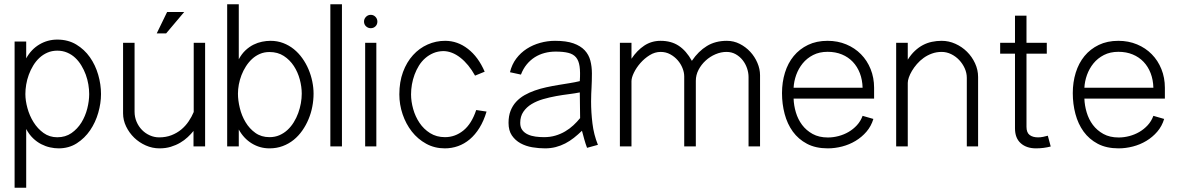

<svg xmlns="http://www.w3.org/2000/svg" viewBox="-20 -690 5566 905"><path d="M48.8 194.8V-494.1H103.5V-415Q127 -457.5 165.8 -480.5Q204.6 -503.4 250 -503.4Q300.8 -503.4 339.4 -480.2Q377.9 -457 403.8 -420.2Q429.7 -383.3 442.9 -337.6Q456.1 -292 456.1 -246.6Q456.1 -203.6 443.1 -158.4Q430.2 -113.3 404.8 -75.9Q379.4 -38.6 342 -14.6Q304.7 9.3 256.3 9.3Q236.8 9.3 215.8 4.6Q194.8 0 174.3 -10.5Q153.8 -21 135.5 -38.6Q117.2 -56.2 103.5 -82V194.8ZM400.4 -246.6Q400.4 -268.1 396.5 -291.7Q392.6 -315.4 384.3 -338.1Q376 -360.8 363.5 -381.3Q351.1 -401.9 334.5 -417.5Q317.9 -433.1 296.6 -442.1Q275.4 -451.2 250 -451.2Q224.6 -451.2 203.4 -441.9Q182.1 -432.6 165.5 -417Q148.9 -401.4 136.5 -380.9Q124 -360.4 115.7 -337.6Q107.4 -314.9 103.5 -291.5Q99.6 -268.1 99.6 -246.6Q99.6 -215.8 109.4 -180.2Q119.1 -144.5 138.2 -114Q157.2 -83.5 185.3 -63.2Q213.4 -43 250 -43Q288.6 -43 316.9 -62.7Q345.2 -82.5 363.8 -112.5Q382.3 -142.6 391.4 -178.5Q400.4 -214.4 400.4 -246.6Z M767.6 -633.3H848.1L763.2 -532.7H718.8ZM946.8 0H892.1V-72.8Q880.4 -58.1 864.7 -43.5Q849.1 -28.8 829.1 -17.1Q809.1 -5.4 784.9 2Q760.7 9.3 731.9 9.3Q698.2 9.3 667.2 -4.4Q636.2 -18.1 612.5 -41Q588.9 -64 574.5 -93.8Q560.1 -123.5 560.1 -155.8V-488.3H614.3V-163.6Q614.3 -138.2 623.8 -116Q633.3 -93.8 649.4 -77.4Q665.5 -61 686.5 -51.8Q707.5 -42.5 730 -42.5Q762.2 -42.5 788.3 -52.7Q814.5 -63 834.5 -79.6Q854.5 -96.2 869.1 -117.9Q883.8 -139.6 893.1 -162.1V-488.3H946.8Z M1105.5 -410.6Q1119.1 -436 1137.2 -452.9Q1155.3 -469.7 1175 -479.5Q1194.8 -489.3 1215.3 -493.4Q1235.8 -497.6 1254.9 -497.6Q1287.1 -497.6 1314.7 -487.1Q1342.3 -476.6 1365 -458.3Q1387.7 -439.9 1405 -415.5Q1422.4 -391.1 1434.1 -363.5Q1445.8 -335.9 1451.9 -306.4Q1458 -276.9 1458 -248.5Q1458 -218.3 1452.1 -187.5Q1446.3 -156.7 1434.3 -128.2Q1422.4 -99.6 1404.8 -74.5Q1387.2 -49.3 1364.3 -30.8Q1341.3 -12.2 1312.7 -1.5Q1284.2 9.3 1250 9.3Q1205.1 9.3 1167 -13.9Q1128.9 -37.1 1105.5 -79.6V0H1050.8V-669.9H1105.5ZM1402.3 -248.5Q1402.3 -280.8 1393.1 -315.4Q1383.8 -350.1 1365 -378.9Q1346.2 -407.7 1317.6 -426.3Q1289.1 -444.8 1250 -444.8Q1225.6 -444.8 1205.1 -436Q1184.6 -427.2 1168.2 -412.1Q1151.9 -397 1139.2 -377.2Q1126.5 -357.4 1118.2 -335.7Q1109.9 -314 1105.7 -291.5Q1101.6 -269 1101.6 -248.5Q1101.6 -216.8 1110.4 -180.7Q1119.1 -144.5 1137.5 -114Q1155.8 -83.5 1183.8 -63.5Q1211.9 -43.5 1250 -43.5Q1275.9 -43.5 1297.1 -52.7Q1318.4 -62 1335.2 -77.6Q1352.1 -93.3 1364.7 -113.8Q1377.4 -134.3 1385.7 -157.2Q1394 -180.2 1398.2 -203.6Q1402.3 -227.1 1402.3 -248.5Z M1591.8 0H1537.1V-669.9H1591.8Z M1758.8 -588.4Q1758.8 -574.7 1749.8 -565.9Q1740.7 -557.1 1727.5 -557.1Q1714.8 -557.1 1705.3 -565.9Q1695.8 -574.7 1695.8 -588.4Q1695.8 -601.1 1705.1 -610.6Q1714.4 -620.1 1727.5 -620.1Q1740.7 -620.1 1749.8 -610.6Q1758.8 -601.1 1758.8 -588.4ZM1753.9 0H1701.2V-488.3H1753.9Z M2273.4 -164.1Q2260.3 -120.1 2240 -87.4Q2219.7 -54.7 2194.1 -33.2Q2168.5 -11.7 2138.7 -1.2Q2108.9 9.3 2076.7 9.3Q2028.3 9.3 1988.8 -12.5Q1949.2 -34.2 1921.1 -70.1Q1893.1 -106 1877.7 -151.6Q1862.3 -197.3 1862.3 -245.1Q1862.3 -303.7 1879.6 -350.6Q1897 -397.5 1926.8 -430.2Q1956.5 -462.9 1995.6 -480.2Q2034.7 -497.6 2078.1 -497.6Q2136.7 -497.6 2185.5 -459.7Q2234.4 -421.9 2264.6 -352.1L2219.2 -333.5Q2189 -387.7 2149.9 -418.2Q2110.8 -448.7 2069.8 -449.2Q2043.9 -448.7 2022.7 -439.7Q2001.5 -430.7 1984.4 -415.8Q1967.3 -400.9 1954.8 -380.9Q1942.4 -360.8 1934.1 -338.4Q1925.8 -315.9 1921.6 -292Q1917.5 -268.1 1917.5 -245.1Q1917.5 -211.9 1927.5 -176.3Q1937.5 -140.6 1957.3 -111.1Q1977.1 -81.5 2007.3 -62.5Q2037.6 -43.5 2077.6 -43.5Q2125.5 -43.5 2164.3 -75Q2203.1 -106.4 2224.6 -171.4Z M2747.1 6.8Q2739.7 -12.7 2734.1 -33Q2728.5 -53.2 2723.1 -73.7Q2704.6 -55.7 2685.1 -40.3Q2665.5 -24.9 2644.3 -13.9Q2623 -2.9 2599.4 3.2Q2575.7 9.3 2548.8 9.3Q2519.5 9.3 2489 4.2Q2458.5 -1 2433.6 -14.6Q2408.7 -28.3 2392.8 -51.5Q2377 -74.7 2377 -110.8Q2377 -143.1 2386.5 -167.5Q2396 -191.9 2412.8 -210.2Q2429.7 -228.5 2452.4 -241.5Q2475.1 -254.4 2501 -263.4Q2526.9 -272.5 2554.9 -278.6Q2583 -284.7 2610.8 -289.3Q2638.7 -293.9 2664.8 -298.1Q2690.9 -302.2 2712.9 -307.6Q2715.8 -350.1 2711.9 -377.2Q2708 -404.3 2695.1 -419.7Q2682.1 -435.1 2658.7 -440.9Q2635.3 -446.8 2599.1 -446.8Q2571.8 -446.8 2546.9 -440.2Q2522 -433.6 2500.7 -420.2Q2479.5 -406.7 2462.6 -386.2Q2445.8 -365.7 2435.5 -338.4L2383.8 -349.6Q2392.6 -386.2 2413.3 -413.8Q2434.1 -441.4 2462.9 -460Q2491.7 -478.5 2526.1 -488Q2560.5 -497.6 2596.2 -497.6Q2649.4 -497.6 2683.1 -485.6Q2716.8 -473.6 2736.1 -452.9Q2755.4 -432.1 2762.7 -404.1Q2770 -376 2770 -343.8Q2770 -324.2 2769.5 -308.6Q2769 -293 2768.3 -278.1Q2767.6 -263.2 2766.8 -247.3Q2766.1 -231.4 2766.1 -211.4Q2766.1 -161.1 2772.5 -108.4Q2778.8 -55.7 2798.3 -7.3ZM2712.9 -254.4Q2691.4 -250 2662.1 -246.3Q2632.8 -242.7 2601.6 -237.1Q2570.3 -231.4 2540 -222.7Q2509.8 -213.9 2485.8 -199.5Q2461.9 -185.1 2447 -163.3Q2432.1 -141.6 2432.1 -110.8Q2432.1 -89.8 2442.1 -76.7Q2452.1 -63.5 2468.3 -56.2Q2484.4 -48.8 2504.4 -46.1Q2524.4 -43.5 2544.4 -43.5Q2573.2 -43.5 2597.9 -50.8Q2622.6 -58.1 2643.8 -70.6Q2665 -83 2682.6 -99.4Q2700.2 -115.7 2714.4 -133.3Z M2956.5 -488.3V-413.1Q2982.4 -452.1 3016.6 -474.9Q3050.8 -497.6 3093.8 -497.6Q3144 -497.6 3179.4 -474.1Q3214.8 -450.7 3241.2 -403.3Q3256.8 -426.3 3274.4 -443.6Q3292 -460.9 3312 -473.1Q3332 -485.4 3355.5 -491.5Q3378.9 -497.6 3406.2 -497.6Q3438.5 -497.6 3466.8 -483.2Q3495.1 -468.8 3516.4 -445.8Q3537.6 -422.9 3550 -393.8Q3562.5 -364.7 3562.5 -335.4V0H3508.3V-327.1Q3508.3 -347.2 3501.2 -368.2Q3494.1 -389.2 3480.7 -406.2Q3467.3 -423.3 3448 -434.3Q3428.7 -445.3 3404.3 -445.3Q3378.4 -445.3 3352.5 -434.3Q3326.7 -423.3 3306.2 -404.5Q3285.6 -385.7 3272.7 -361.1Q3259.8 -336.4 3259.8 -309.1V0H3205.1V-330.1Q3205.1 -348.6 3197 -368.9Q3189 -389.2 3174.3 -406Q3159.7 -422.9 3139.2 -434.1Q3118.7 -445.3 3093.8 -445.3Q3066.9 -445.3 3042.2 -429.9Q3017.6 -414.6 2998.5 -392.8Q2979.5 -371.1 2968 -347.4Q2956.5 -323.7 2956.5 -307.1V0H2901.9V-488.3Z M4096.7 -129.4Q4086.4 -95.2 4064.2 -69.3Q4042 -43.5 4012.7 -25.9Q3983.4 -8.3 3949.5 0.5Q3915.5 9.3 3881.8 9.3Q3824.7 9.3 3783.9 -12.2Q3743.2 -33.7 3717 -69.8Q3690.9 -106 3678.5 -152.8Q3666 -199.7 3666 -251Q3666 -302.2 3679.9 -347.4Q3693.8 -392.6 3721.2 -425.8Q3748.5 -459 3788.6 -478.3Q3828.6 -497.6 3880.9 -497.6Q3928.7 -497.6 3969 -480.7Q4009.3 -463.9 4038.3 -434.3Q4067.4 -404.8 4083.7 -364.3Q4100.1 -323.7 4100.1 -276.4V-225.1H3720.7Q3721.7 -192.9 3731.4 -160.2Q3741.2 -127.4 3760.7 -101.3Q3780.3 -75.2 3810.3 -58.6Q3840.3 -42 3882.3 -42Q3907.2 -42 3932.4 -48.6Q3957.5 -55.2 3979.5 -67.9Q4001.5 -80.6 4019 -99.6Q4036.6 -118.7 4045.9 -144ZM4045.9 -276.4Q4044.9 -314 4033 -345Q4021 -376 3999.8 -398.4Q3978.5 -420.9 3948.5 -433.3Q3918.5 -445.8 3880.9 -445.8Q3842.3 -445.8 3812.7 -430.7Q3783.2 -415.5 3763.4 -391.1Q3743.7 -366.7 3732.9 -336.7Q3722.2 -306.6 3720.7 -276.4Z M4258.8 -488.3V-408.7Q4274.4 -433.6 4292.5 -450.4Q4310.5 -467.3 4330.6 -477.8Q4350.6 -488.3 4372.8 -492.9Q4395 -497.6 4418.5 -497.6Q4452.1 -497.6 4483.2 -483.6Q4514.2 -469.7 4537.8 -446.3Q4561.5 -422.9 4575.9 -391.8Q4590.3 -360.8 4590.3 -327.1V0H4537.1V-323.2Q4537.1 -346.2 4527.3 -367.9Q4517.6 -389.6 4501.2 -407Q4484.9 -424.3 4463.4 -434.8Q4441.9 -445.3 4418.5 -445.3Q4394 -445.3 4372.6 -437.5Q4351.1 -429.7 4333.5 -417Q4315.9 -404.3 4302 -388.2Q4288.1 -372.1 4278.6 -356Q4269 -339.8 4263.9 -325Q4258.8 -310.1 4258.8 -299.3V0H4204.1V-488.3Z M4932.6 0.5Q4916 4.9 4898.4 7.1Q4880.9 9.3 4863.3 9.3Q4818.4 9.3 4791.3 -14.9Q4764.2 -39.1 4764.2 -85V-437H4694.3V-488.3H4764.2V-616.2H4818.4V-488.3H4914.1V-437H4818.4V-92.3Q4818.4 -64.9 4833.3 -53.7Q4848.1 -42.5 4873 -42.5Q4884.3 -42.5 4896.5 -44.9Q4908.7 -47.4 4918.9 -50.3Z M5467.3 -129.4Q5457 -95.2 5434.8 -69.3Q5412.6 -43.5 5383.3 -25.9Q5354 -8.3 5320.1 0.5Q5286.1 9.3 5252.4 9.3Q5195.3 9.3 5154.5 -12.2Q5113.8 -33.7 5087.6 -69.8Q5061.5 -106 5049.1 -152.8Q5036.6 -199.7 5036.6 -251Q5036.6 -302.2 5050.5 -347.4Q5064.5 -392.6 5091.8 -425.8Q5119.1 -459 5159.2 -478.3Q5199.2 -497.6 5251.5 -497.6Q5299.3 -497.6 5339.6 -480.7Q5379.9 -463.9 5408.9 -434.3Q5438 -404.8 5454.3 -364.3Q5470.7 -323.7 5470.7 -276.4V-225.1H5091.3Q5092.3 -192.9 5102.1 -160.2Q5111.8 -127.4 5131.3 -101.3Q5150.9 -75.2 5180.9 -58.6Q5210.9 -42 5252.9 -42Q5277.8 -42 5303 -48.6Q5328.1 -55.2 5350.1 -67.9Q5372.1 -80.6 5389.6 -99.6Q5407.2 -118.7 5416.5 -144ZM5416.5 -276.4Q5415.5 -314 5403.6 -345Q5391.6 -376 5370.4 -398.4Q5349.1 -420.9 5319.1 -433.3Q5289.1 -445.8 5251.5 -445.8Q5212.9 -445.8 5183.3 -430.7Q5153.8 -415.5 5134 -391.1Q5114.3 -366.7 5103.5 -336.7Q5092.8 -306.6 5091.3 -276.4Z"/></svg>

Font: SaysetthaMai
Style: Regular
Weight: 400
Designer: John M. Durdin
Foundry: Lao Script for Windows
Version: Version 1.101